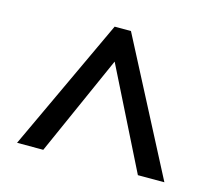

<svg xmlns="http://www.w3.org/2000/svg" viewBox="-74 -810 720 637"><g transform="rotate(15 286.0 -491.0)"><path d="M33 -263 246 -719H302L539 -263H448L276 -607L123 -263Z"/></g></svg>

Font: Noto Sans Sora Sompeng Medium
Style: Regular
Weight: 500
Designer: Monotype Design Team. David Williams.
Foundry: Monotype Imaging Inc.
Version: Version 2.101; ttfautohint (v1.8.4.7-5d5b)